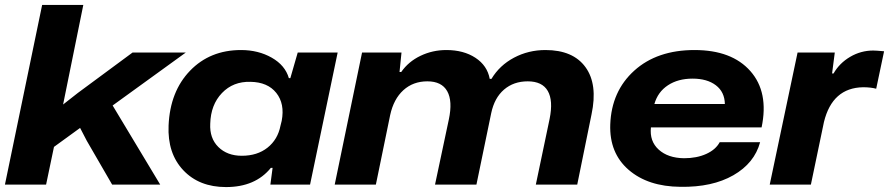

<svg xmlns="http://www.w3.org/2000/svg" viewBox="-36 -749 3607 779"><path d="M-16 0 135 -729H302L220 -325L280 -372L502 -536H718L421 -321L614 0H419L316 -178L289 -230L183 -153L151 0Z M881 10Q772 10 707.5 -58.5Q643 -127 648 -240Q654 -378 735 -462Q816 -546 942 -546Q1012 -546 1066.5 -515Q1121 -484 1136 -432H1142L1172 -536H1334L1222 0H1061L1070 -68H1063Q1000 10 881 10ZM945 -117Q1008 -117 1049.5 -150Q1091 -183 1102 -239L1107 -259Q1120 -328 1085 -372Q1050 -416 980 -417Q910 -419 864.5 -371.5Q819 -324 817 -247Q814 -188 850 -152.5Q886 -117 945 -117Z M1322 0 1433 -536H1593L1585 -457H1592Q1621 -499 1670 -522.5Q1719 -546 1775 -546Q1845 -546 1893 -514.5Q1941 -483 1951 -429H1958Q1991 -484 2049.5 -515Q2108 -546 2177 -546Q2289 -546 2339.5 -476.5Q2390 -407 2364 -285L2306 0H2138L2194 -267Q2209 -341 2186.5 -380Q2164 -419 2105 -419Q2048 -419 2009 -385.5Q1970 -352 1957 -290L1897 0H1729L1785 -264Q1801 -339 1778.5 -379Q1756 -419 1698 -419Q1640 -419 1600.5 -383Q1561 -347 1547 -282L1489 0Z M2725 9Q2593 8 2514.5 -60Q2436 -128 2440 -244Q2445 -379 2537.5 -462.5Q2630 -546 2782 -546Q2933 -546 3008.5 -460.5Q3084 -375 3054 -232H2605Q2599 -176 2636.5 -142Q2674 -108 2739 -107Q2791 -107 2829.5 -124.5Q2868 -142 2884 -172H3048Q3025 -87 2939.5 -38Q2854 11 2725 9ZM2619 -327H2905Q2904 -376 2868.5 -403Q2833 -430 2774 -430Q2715 -430 2674 -403Q2633 -376 2619 -327Z M3087 0 3200 -536H3351L3340 -451H3346Q3370 -493 3413.5 -518.5Q3457 -544 3507 -544Q3518 -544 3551 -541L3519 -389Q3497 -395 3466 -395Q3341 -393 3307 -254L3254 0Z"/></svg>

Font: Mona Sans Expanded
Style: Bold Italic
Weight: 700
Width: 7
Italic angle: -11.7°
Designer: Deni Anggara
Foundry: GitHub
Version: Version 1.001;gftools[0.9.33]